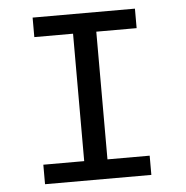

<svg xmlns="http://www.w3.org/2000/svg" viewBox="-48 -670 695 716"><g transform="rotate(-5 300.0 -311.5)"><path d="M92 0V-73H245V-550H100V-623H483V-550H332V-72H490V0Z"/></g></svg>

Font: Inconsolata Expanded Medium
Style: Regular
Weight: 500
Width: 7
Monospace: yes
Designer: Raph Levien, Cyreal, Brenton Simpson
Foundry: Raph Levien, Cyreal, Google
Version: Version 3.001; ttfautohint (v1.8.2.53-6de2)